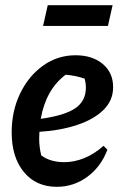

<svg xmlns="http://www.w3.org/2000/svg" viewBox="-20 -709 476 740"><path d="M199 11Q119 11 72 -46Q25 -103 25 -199Q25 -281 57.5 -348.5Q90 -416 146 -456Q202 -496 271 -496Q336 -496 376 -462.5Q416 -429 416 -373Q416 -322 379 -285.5Q342 -249 277.5 -227.5Q213 -206 132 -201Q131 -188 131 -175Q131 -142 139 -110Q174 -84 228 -84Q266 -84 304.5 -99.5Q343 -115 379 -147L394 -132Q369 -66 316.5 -27.5Q264 11 199 11ZM311 -371Q311 -389 306 -406Q271 -418 233 -421Q157 -364 137 -251Q230 -264 270.5 -292Q311 -320 311 -371ZM146 -609 164 -689H414L396 -609Z"/></svg>

Font: Piazzolla SemiBold
Style: Italic
Weight: 600
Italic angle: -11.3°
Designer: Juan Pablo del Peral
Foundry: Huerta Tipografica
Version: Version 1.330